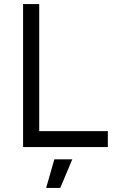

<svg xmlns="http://www.w3.org/2000/svg" viewBox="-20 -720 559 940"><path d="M206 200H275L334 60H246ZM93 0H508V-78H172V-700H93Z"/></svg>

Font: Unageo
Style: Regular
Weight: 400
Designer: Richard Sepsi
Foundry: Richard Sepsi
Version: Version 2.000